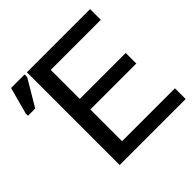

<svg xmlns="http://www.w3.org/2000/svg" viewBox="-194 -811 964 964"><g transform="rotate(-45 288.0 -329.5)"><path d="M126.5 0V-658.7H575.2V-582.5H219.7V-376.5H545.9V-301.3H219.7V-76.2H595.2V0ZM-23.9 -500.5V-516.6L14.6 -659.2H110.8V-641.1L27.3 -500.5Z"/></g></svg>

Font: Courier New
Style: Regular
Weight: 400
Designer: Steve Matteson
Foundry: Ascender Corporation
Version: Version 2.00.3